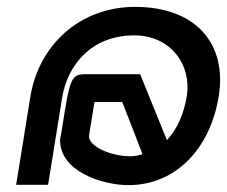

<svg xmlns="http://www.w3.org/2000/svg" viewBox="-20 -528 661 559"><path d="M27 10H120L161 -244C176 -336 244 -425 371 -425C478 -425 538 -338 524 -249C515 -194 495 -151 466 -120L388 -312H232C186 -312 184 -304 159 -144L155 -123V-122C153 -28 280 11 354 11C492 11 593 -96 617 -249C641 -400 551 -508 373 -508C214 -508 92 -398 68 -244ZM239 -132 255 -231H336L395 -79C386 -76 371 -73 360 -73C305 -73 239 -100 239 -132Z"/></svg>

Font: Charger Sport
Style: SeBdObl
Weight: 600
Designer: Jasper
Foundry: Cannot Into Space Fonts
Version: Version 1.1